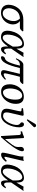

<svg xmlns="http://www.w3.org/2000/svg" viewBox="1511 -2233 734 3796"><g transform="rotate(90 1878.0 -335.0)"><path d="M74 -140C74 -48 129 12 233 12C379 12 463 -119 463 -223C463 -287 434 -336 396 -361H521C556 -361 576 -383 601 -417L593 -429H369C150 -429 74 -247 74 -140ZM349 -361C379 -325 397 -291 397 -241C397 -143 337 -22 247 -22C170 -22 143 -85 143 -145C143 -204 182 -361 349 -361Z M941 -189 1109 -434C1097 -434 1081 -429 1067 -429C1053 -429 1037 -434 1023 -434L942 -292V-302C942 -390 920 -442 852 -442C767 -442 641 -380 598 -196C591 -167 587 -140 587 -115C587 -37 625 12 715 12C779 12 831 -29 900 -128L899 -89V-81C899 -18 916 12 950 12C990 12 1019 -14 1055 -77L1032 -86C1009 -56 997 -49 973 -49C953 -49 940 -77 940 -128V-131ZM838 -408C891 -408 902 -346 902 -260C902 -254 901 -248 901 -241V-220L877 -179C823 -83 770 -22 728 -22C682 -22 664 -60 664 -118C664 -256 743 -408 838 -408Z M1634 -429H1255C1207 -429 1153 -345 1132 -285L1149 -282C1179 -339 1214 -361 1260 -361H1277C1214 -89 1162 -72 1134 -66C1109 -61 1095 -32 1093 -22C1092 -18 1091 -15 1091 -11C1091 7 1105 12 1115 12C1206 12 1269 -119 1325 -361H1440C1411 -246 1388 -150 1375 -92C1370 -71 1367 -54 1367 -40C1367 -3 1386 12 1432 12C1475 12 1529 -39 1557 -70L1544 -86C1501 -48 1462 -41 1450 -41C1436 -41 1430 -50 1430 -68C1430 -78 1432 -91 1436 -106C1467 -244 1487 -325 1498 -361H1563C1597 -361 1618 -383 1642 -417Z M1646 -162C1646 -109 1659 10 1786 10C1818 10 1849 6 1878 -9C1965 -53 2033 -159 2033 -277C2033 -349 2015 -439 1892 -439C1725 -439 1646 -282 1646 -162ZM1729 -170C1729 -260 1768 -406 1874 -406C1904 -406 1920 -390 1935 -362C1947 -337 1950 -300 1950 -270C1950 -230 1944 -144 1907 -88C1879 -45 1839 -27 1801 -27C1772 -27 1729 -65 1729 -170Z M2139 -170C2132 -140 2130 -117 2130 -93C2130 -29 2172 10 2267 10C2412 10 2497 -204 2497 -346C2497 -407 2476 -442 2438 -442C2425 -442 2399 -433 2399 -402C2399 -360 2451 -375 2451 -299C2451 -203 2372 -29 2275 -29C2217 -29 2202 -56 2202 -101C2202 -126 2208 -152 2216 -185L2247 -320C2256 -359 2268 -398 2268 -415C2268 -429 2260 -436 2247 -436C2215 -436 2170 -429 2123 -423C2116 -415 2118 -404 2124 -395L2164 -392C2176 -391 2182 -382 2182 -372C2182 -363 2179 -349 2173 -321ZM2462 -682C2451 -682 2437 -676 2430 -665L2345 -522C2343 -519 2341 -514 2341 -513C2340 -512 2340 -511 2340 -510C2340 -504 2346 -499 2353 -499C2357 -499 2362 -503 2366 -507L2485 -629C2491 -634 2493 -639 2494 -644C2495 -646 2495 -648 2495 -651C2495 -668 2480 -682 2462 -682Z M2649 -344 2670 12H2692C2863 -177 2951 -313 2968 -387C2969 -393 2970 -399 2970 -405C2970 -426 2961 -442 2940 -442C2912 -442 2891 -418 2887 -401C2885 -389 2884 -380 2884 -372C2884 -356 2887 -346 2887 -329C2887 -318 2886 -305 2882 -286C2874 -251 2841 -201 2730 -68L2710 -429C2710 -437 2706 -442 2695 -442C2666 -442 2654 -420 2579 -405L2577 -375C2594 -379 2603 -380 2613 -380C2628 -380 2647 -379 2649 -344Z M3090 -55C3083 -55 3080 -59 3080 -68C3080 -79 3084 -96 3090 -122L3142 -343L3163 -439C3147 -433 3127 -429 3109 -429C3098 -429 3078 -430 3074 -431L3071 -429C3073 -419 3074 -409 3074 -399C3074 -371 3068 -342 3063 -322L3014 -115C3006 -81 2998 -42 2998 -23C2998 -4 3009 10 3039 10C3087 10 3132 -24 3178 -83C3175 -92 3169 -100 3155 -100C3129 -70 3101 -55 3090 -55Z M3588 -189 3756 -434C3744 -434 3728 -429 3714 -429C3700 -429 3684 -434 3670 -434L3589 -292V-302C3589 -390 3567 -442 3499 -442C3414 -442 3288 -380 3245 -196C3238 -167 3234 -140 3234 -115C3234 -37 3272 12 3362 12C3426 12 3478 -29 3547 -128L3546 -89V-81C3546 -18 3563 12 3597 12C3637 12 3666 -14 3702 -77L3679 -86C3656 -56 3644 -49 3620 -49C3600 -49 3587 -77 3587 -128V-131ZM3485 -408C3538 -408 3549 -346 3549 -260C3549 -254 3548 -248 3548 -241V-220L3524 -179C3470 -83 3417 -22 3375 -22C3329 -22 3311 -60 3311 -118C3311 -256 3390 -408 3485 -408Z"/></g></svg>

Font: Libertinus Serif
Style: Italic
Weight: 400
Italic angle: -12°
Designer: Philipp H. Poll, Khaled Hosny
Foundry: Caleb Maclennan
Version: Version 7.050;RELEASE